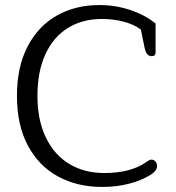

<svg xmlns="http://www.w3.org/2000/svg" viewBox="-20 -727 694 759"><path d="M47 -348Q47 -463 89.5 -544Q132 -625 205.5 -666Q279 -707 372 -707Q438 -707 496.5 -687Q555 -667 595 -634V-520Q595 -505 580 -505Q568 -505 561.5 -513.5Q555 -522 551 -541L537 -610Q511 -630 470 -641Q429 -652 383 -652Q306 -652 248.5 -616.5Q191 -581 159.5 -512.5Q128 -444 128 -348Q128 -252 161.5 -183Q195 -114 254.5 -78.5Q314 -43 392 -43Q494 -43 555 -84Q558 -86 565 -91Q572 -96 579 -96Q588 -96 594.5 -88.5Q601 -81 601 -71Q601 -51 572 -34Q540 -14 491 -1Q442 12 384 12Q286 12 210 -29Q134 -70 90.5 -151Q47 -232 47 -348Z"/></svg>

Font: Maitree
Style: Regular
Weight: 400
Designer: CadsonDemak Team
Foundry: CadsonDemak
Version: Version 1.001